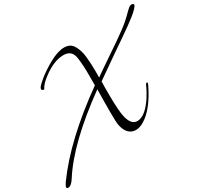

<svg xmlns="http://www.w3.org/2000/svg" viewBox="-325 -1081 1635 1566"><g transform="rotate(-30 492.0 -298.5)"><path d="M1082 -817Q1105 -817 1105 -804Q1105 -793 1076 -764Q1047 -735 975 -683Q939 -657 889 -622.5Q839 -588 773 -543Q708 -498 655.5 -461Q603 -424 561 -395Q560 -366 560 -339Q560 -312 560 -287Q560 -113 576 -53Q598 31 653 31Q728 31 809 -92Q823 -114 836.5 -138.5Q850 -163 861 -189Q868 -204 877 -202.5Q886 -201 878 -184Q788 4 680 66Q651 83 623 87Q595 91 571 81.5Q547 72 529.5 48Q512 24 503 -17Q497 -44 497 -145Q497 -196 497.5 -248.5Q498 -301 499 -357Q111 -77 -46 169Q-78 220 -107 220Q-121 220 -121 209Q-121 200 -114 189L-102 169Q100 -111 498 -395V-505Q498 -547 495.5 -585Q493 -623 488 -658Q476 -737 399 -737Q305 -737 197 -653Q141 -611 125 -574Q122 -571 114 -574Q92 -580 109 -606Q119 -620 167 -660Q192 -680 223.5 -701Q255 -722 295 -744Q375 -788 433 -788Q495 -788 521 -738Q548 -689 553 -630Q557 -590 558.5 -559Q560 -528 560 -505V-450V-433Q589 -453 632 -483Q675 -513 732 -551Q789 -589 832.5 -619.5Q876 -650 906 -672Q964 -714 1009 -759Q1029 -779 1044.5 -793.5Q1060 -808 1071 -814Q1078 -817 1082 -817Z"/></g></svg>

Font: #9Slide05 Great Vibes
Style: Regular
Weight: 400
Designer: Robert E. Leuschke
Foundry: Robert E. Leuschke
Version: Version 1.001